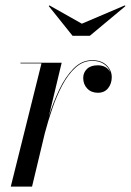

<svg xmlns="http://www.w3.org/2000/svg" viewBox="-20 -693 486 713"><path d="M284 -605 443.5 -673 446 -670.5 313.5 -560H249.5L161 -670.5L163.5 -673ZM134 -457.5H56V-460H209L161 -259.5Q177 -311.5 199.8 -359.5Q222.5 -407.5 253 -438.5Q283.5 -469.5 322.5 -469.5Q356.5 -469.5 375.8 -450.8Q395 -432 395 -406.5Q395 -382.5 381.5 -365.5Q368 -348.5 343.5 -348.5Q319 -348.5 304 -364.2Q289 -380 289 -403.5Q289 -423.5 303 -437Q317 -450.5 343 -450.5Q375.5 -450.5 389.5 -425Q383.5 -443 366.5 -455Q349.5 -467 322.5 -467Q288 -467 260.2 -441.8Q232.5 -416.5 211.2 -376.2Q190 -336 174 -289.2Q158 -242.5 146.5 -198.5L99 0H20Z"/></svg>

Font: Bodoni* 72pt
Style: Italic
Weight: 400
Italic angle: -13°
Version: Version 2.3